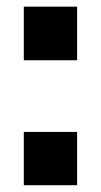

<svg xmlns="http://www.w3.org/2000/svg" viewBox="-20 -543 297 563"><path d="M49.8 -156.2Q102.5 -156.2 206.1 -156.2Q206.1 -103.5 206.1 0Q154.3 0 49.8 0Q49.8 -51.8 49.8 -156.2ZM49.8 -523.4Q102.5 -523.4 206.1 -523.4Q206.1 -470.7 206.1 -366.2Q154.3 -366.2 49.8 -366.2Q49.8 -418.9 49.8 -523.4Z"/></svg>

Font: Post Neon Display
Style: Regular
Weight: 700
Designer: Ward Goes
Version: Version 1.0